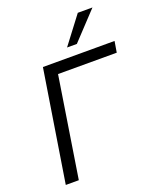

<svg xmlns="http://www.w3.org/2000/svg" viewBox="-167 -1039 948 1141"><g transform="rotate(-20 306.5 -468.5)"><path d="M48.1 0 160.1 -705H613.2L601.5 -635H230.3L130.5 0ZM334.6 -765 465.1 -936.9H557.8L396.6 -765Z"/></g></svg>

Font: Mulish ExtraLight
Style: Italic
Weight: 200
Italic angle: -9°
Designer: Vernon Adams
Foundry: Vernon Adams
Version: Version 3.603